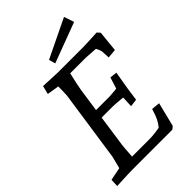

<svg xmlns="http://www.w3.org/2000/svg" viewBox="-266 -1009 1115 1115"><g transform="rotate(-45 292.0 -451.5)"><path d="M11 -44 91 -60Q107 -120 110 -135L174 -572Q176 -600 176 -646L102 -658L115 -710Q210 -705 230 -705H443Q463 -705 555 -710L571 -692L558 -563L502 -558L501 -581L499 -612Q498 -620 485 -646L406 -651H279Q261 -576 255 -538L234 -394H347L374 -396L405 -399L427 -469L471 -464Q448 -333 441 -272L394 -266L397 -334Q335 -340 320 -340H226L201 -165Q195 -131 191 -55H332Q370 -55 419 -64Q438 -89 443 -100Q456 -125 469 -168L521 -163L484 -14L467 0H353H143Q111 0 31 4L9 5ZM247 -793 485 -908 506 -846 258 -753Z"/></g></svg>

Font: Andada Pro
Style: Italic
Weight: 400
Italic angle: -7°
Designer: Carolina Giovagnoli
Foundry: Huerta Tipografica
Version: Version 3.005; ttfautohint (v1.8.4)